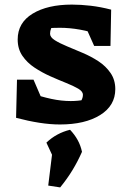

<svg xmlns="http://www.w3.org/2000/svg" viewBox="-20 -535 549 836"><path d="M241 7Q199 7 151 -0.5Q103 -8 50 -22L114 -130Q159 -114 203 -104.5Q247 -95 288 -95Q304 -95 319.5 -96.5Q335 -98 350 -101L312 -70Q326 -84 333.5 -96.5Q341 -109 341 -122Q341 -137 320.5 -149Q300 -161 267.5 -174Q235 -187 199 -203Q163 -219 130.5 -240.5Q98 -262 77.5 -292Q57 -322 57 -363Q57 -436 122 -475.5Q187 -515 293 -515Q332 -515 375 -510Q418 -505 464 -493L421 -381Q373 -398 328 -406Q283 -414 241 -414Q227 -414 212.5 -413.5Q198 -413 183 -411L221 -433Q207 -422 202.5 -411Q198 -400 198 -388Q198 -373 218.5 -360Q239 -347 271.5 -333.5Q304 -320 340.5 -304.5Q377 -289 409 -268Q441 -247 461.5 -217Q482 -187 482 -147Q482 -75 416 -34Q350 7 241 7ZM50 -22 54 -188H126L197 -23ZM390 -335 318 -496 464 -493 461 -335ZM190 273 211 102 337 126Q319 167 296 205Q273 243 242 281ZM227 183 182 86Q204 65 230 51Q256 37 285 30Q305 51 318 74.5Q331 98 337 126Z"/></svg>

Font: Piazzolla Thin Black
Style: Regular
Weight: 900
Version: Version 2.005